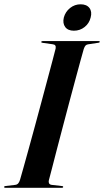

<svg xmlns="http://www.w3.org/2000/svg" viewBox="-32 -896 496 916"><path d="M201 -35.5Q199 -27.5 202 -21.5Q205 -15.5 214.5 -14L262.5 -8.5Q266 -8.5 267.8 -7.2Q269.5 -6 269.5 -4Q269.5 -2.5 267.8 -1.2Q266 0 263 0H-6.5Q-9 0 -10.8 -1Q-12.5 -2 -12.5 -3.5Q-12.5 -6 -10.8 -7Q-9 -8 -6 -8.5L40.5 -14Q49.5 -15 54.8 -21Q60 -27 63.5 -38Q69 -57 79.8 -95.5Q90.5 -134 104.8 -185.5Q119 -237 134.8 -295Q150.5 -353 166 -410.8Q181.5 -468.5 195.2 -519.8Q209 -571 219 -609Q229 -647 233.5 -665Q235 -674.5 231.5 -679.2Q228 -684 218.5 -685L172 -691.5Q167.5 -692 166.2 -693Q165 -694 165 -696Q165 -698 166.8 -699Q168.5 -700 171.5 -700H439Q442 -700 443 -699.2Q444 -698.5 444 -697Q444 -695.5 442.8 -694Q441.5 -692.5 437.5 -692L388 -684.5Q381 -683.5 376.2 -678.8Q371.5 -674 367.5 -662Q362.5 -644.5 352 -606.5Q341.5 -568.5 327.8 -517.2Q314 -466 298.5 -408Q283 -350 267.8 -291.8Q252.5 -233.5 239 -182Q225.5 -130.5 215.8 -92Q206 -53.5 201 -35.5ZM320.5 -749.5Q292 -749.5 279 -767.2Q266 -785 272.5 -812.5Q280 -840 302.2 -857.8Q324.5 -875.5 352.5 -875.5Q381.5 -875.5 394.8 -857.8Q408 -840 400.5 -812.5Q394 -785 371.8 -767.2Q349.5 -749.5 320.5 -749.5Z"/></svg>

Font: Fraunces 120pt SemiBold
Style: Italic
Weight: 600
Italic angle: -16°
Version: Version 1.000;[b76b70a41]